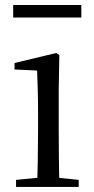

<svg xmlns="http://www.w3.org/2000/svg" viewBox="-20 -737 372 757"><path d="M43.3 0H290.3V-27.8L184.5 -38.6H153.1L43.3 -27.8ZM126.3 0H214.7C212.5 -48.6 211.5 -160.9 211.5 -228.5V-380.2L213.9 -519.8L201.7 -528L37.3 -488.6V-463L126.3 -458.9C128.3 -408.8 130.1 -356.4 130.1 -288.8V-228.5C130.1 -160.9 128.3 -48.6 126.3 0ZM32 -667.8H300.6V-717.3H32Z"/></svg>

Font: Source Han Serif CN VF
Style: Regular
Weight: 250
Designer: Ryoko NISHIZUKA 西塚涼子 (kana & ideographs); Frank Grießhammer (Latin, Greek & Cyrillic); Wenlong ZHANG 张文龙 (bopomofo); San
Foundry: Adobe
Version: Version 2.002;hotconv 1.1.0;makeotfexe 2.6.0